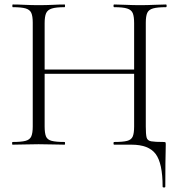

<svg xmlns="http://www.w3.org/2000/svg" viewBox="-20 -645 798 856"><path d="M150 -316V-335H600V-316ZM126 -81V-544Q126 -573 119.5 -587.5Q113 -602 94 -607.5Q75 -613 37 -613Q35 -613 35 -619Q35 -625 37 -625Q61 -625 90.5 -623.5Q120 -622 152 -622Q187 -622 216 -623.5Q245 -625 268 -625Q270 -625 270 -619Q270 -613 268 -613Q230 -613 211 -607Q192 -601 185.5 -586Q179 -571 179 -542V-81Q179 -52 185 -37Q191 -22 210.5 -17Q230 -12 268 -12Q270 -12 270 -6Q270 0 268 0Q244 0 215.5 -1Q187 -2 152 -2Q120 -2 90 -1Q60 0 36 0Q34 0 34 -6Q34 -12 36 -12Q74 -12 93.5 -17Q113 -22 119.5 -37Q126 -52 126 -81ZM566 0H489Q486 0 486 -6Q486 -12 489 -12Q528 -12 547 -17Q566 -22 572 -37Q578 -52 578 -81V-542Q578 -571 572 -586Q566 -601 547 -607Q528 -613 489 -613Q486 -613 486 -619Q486 -625 489 -625Q512 -625 541.5 -623.5Q571 -622 605 -622Q637 -622 667 -623.5Q697 -625 720 -625Q723 -625 723 -619Q723 -613 720 -613Q682 -613 662.5 -607.5Q643 -602 636.5 -587.5Q630 -573 630 -544V-81Q630 -47 633.5 -32.5Q637 -18 654 -15Q671 -12 709 -12Q717 -12 718 -10Q719 -8 719 0Q719 13 718.5 30Q718 47 717.5 82.5Q717 118 717 187Q717 191 711 191Q705 191 705 187Q705 83 674 41.5Q643 0 566 0Z"/></svg>

Font: Cormorant Infant Light
Style: Regular
Weight: 300
Designer: Christian Thalmann (Catharsis Fonts)
Foundry: Catharsis Fonts
Version: Version 4.001